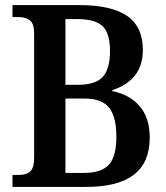

<svg xmlns="http://www.w3.org/2000/svg" viewBox="-20 -734 653 754"><path d="M29 -47H54Q84 -47 99 -61Q114 -75 114 -114V-603Q114 -641 97.5 -654Q81 -667 53 -667H29V-714H291Q417 -714 479 -671.5Q541 -629 541 -538Q541 -419 421 -380V-376Q489 -363 528.5 -317Q568 -271 568 -194Q568 -96 506 -48Q444 0 318 0H29ZM286 -401Q355 -401 383.5 -432Q412 -463 412 -534Q412 -604 382.5 -631.5Q353 -659 285 -659H237V-401ZM310 -55Q378 -55 407.5 -87Q437 -119 437 -197Q437 -275 408.5 -311Q380 -347 312 -347H237V-55Z"/></svg>

Font: Noto Serif NarrowSemiBold
Style: Regular
Weight: 600
Width: 4
Designer: Monotype Design Team
Foundry: Monotype Imaging Inc.
Version: Version 1.001